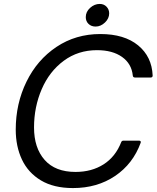

<svg xmlns="http://www.w3.org/2000/svg" viewBox="-20 -946 796 976"><path d="M60 -287Q60 -419 114.5 -530.5Q169 -642 267 -707.5Q365 -773 490 -773Q612 -773 682 -715.5Q752 -658 756 -562Q756 -552 746 -552H666Q656 -552 655 -562Q649 -622 600.5 -656.5Q552 -691 473 -691Q377 -691 304 -637Q231 -583 192 -492.5Q153 -402 153 -298Q153 -194 207 -133Q261 -72 364 -72Q446 -72 506.5 -110.5Q567 -149 596 -223Q599 -231 607 -231H687Q692 -231 694.5 -228Q697 -225 695 -220Q656 -113 565 -51.5Q474 10 351 10Q253 10 188 -29Q123 -68 91.5 -135Q60 -202 60 -287ZM416 -859Q416 -886 438 -906Q460 -926 487 -926Q508 -926 521.5 -912Q535 -898 535 -878Q535 -852 513.5 -831.5Q492 -811 466 -811Q444 -811 430 -824.5Q416 -838 416 -859Z"/></svg>

Font: Open Sauce Two
Style: Italic
Weight: 400
Italic angle: -10°
Designer: Alfredo Marco Pradil
Foundry: Creative Sauce Fz LLC
Version: Version 1.477